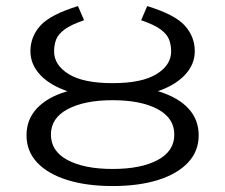

<svg xmlns="http://www.w3.org/2000/svg" viewBox="-20 -604 745 635"><path d="M352.4 11.3Q266.1 11.3 202 -8.9Q137.9 -29 102.8 -66.5Q67.7 -104 67.7 -156.5Q67.7 -208.9 102 -245.6Q136.3 -282.3 200.4 -301.6Q264.5 -321 352.4 -321Q441.1 -321 504.8 -301.6Q568.5 -282.3 602.8 -245.6Q637.1 -208.9 637.1 -156.5Q637.1 -104 602 -66.5Q566.9 -29 503.2 -8.9Q439.5 11.3 352.4 11.3ZM352.4 -45.2Q446 -45.2 501.2 -74.6Q556.5 -104 556.5 -158.9Q556.5 -213.7 501.2 -243.1Q446 -272.6 352.4 -272.6Q259.7 -272.6 204 -243.1Q148.4 -213.7 148.4 -158.9Q148.4 -104 203.6 -74.6Q258.9 -45.2 352.4 -45.2ZM352.4 -280.6Q270.2 -280.6 208.9 -300.4Q147.6 -320.2 114.1 -355.2Q80.6 -390.3 80.6 -434.7Q80.6 -482.3 113.3 -519Q146 -555.6 237.9 -583.9L258.1 -537.1Q215.3 -522.6 194 -506.9Q172.6 -491.1 165.7 -473.4Q158.9 -455.6 158.9 -433.9Q158.9 -388.7 207.3 -358.9Q255.6 -329 352.4 -329Q449.2 -329 497.6 -358.9Q546 -388.7 546 -433.9Q546 -455.6 539.1 -473.4Q532.3 -491.1 510.9 -506.9Q489.5 -522.6 446.8 -537.1L466.9 -583.9Q558.9 -555.6 591.5 -519Q624.2 -482.3 624.2 -434.7Q624.2 -390.3 590.7 -355.2Q557.3 -320.2 496.4 -300.4Q435.5 -280.6 352.4 -280.6Z"/></svg>

Font: Playfair 5pt SemiExpanded Light
Style: Regular
Weight: 300
Width: 6
Designer: Claus Eggers Sørensen
Foundry: Claus Eggers Sørensen
Version: Version 2.203